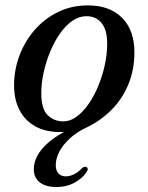

<svg xmlns="http://www.w3.org/2000/svg" viewBox="-20 -492 563 730"><path d="M314.5 -471.5Q397 -471.5 444 -424.5Q491 -377.5 491 -293Q491 -226.5 468.2 -171.5Q445.5 -116.5 404.8 -75.2Q364 -34 310.5 -8Q271.5 10 245 34.8Q218.5 59.5 205.2 85.5Q192 111.5 192 135Q192 157 202.5 167.8Q213 178.5 230 178.5Q245.5 178.5 261.2 170.8Q277 163 289 150Q294.5 145 298.8 143Q303 141 307 142.5Q311.5 143.5 313.2 148.5Q315 153.5 309 162Q296 184 265.2 201.5Q234.5 219 194.5 219Q153 219 130.8 201Q108.5 183 108.5 151.5Q108.5 126 122 100.2Q135.5 74.5 164.8 49.2Q194 24 240 1L241.5 8Q228.5 9.5 221 9.8Q213.5 10 207.5 10Q154 10 115 -11.2Q76 -32.5 54.8 -72.5Q33.5 -112.5 33.5 -167.5Q33.5 -226 53.8 -280.2Q74 -334.5 111.2 -377.5Q148.5 -420.5 200 -446Q251.5 -471.5 314.5 -471.5ZM221 -30.5Q246.5 -30.5 271 -48.2Q295.5 -66 316.5 -96.2Q337.5 -126.5 353.5 -165Q369.5 -203.5 378.5 -245Q387.5 -286.5 387.5 -326.5Q387.5 -364 377 -386.8Q366.5 -409.5 348.8 -420Q331 -430.5 309 -430.5Q281 -430.5 255.2 -412.8Q229.5 -395 208 -364.2Q186.5 -333.5 170.8 -295.5Q155 -257.5 146 -216.5Q137 -175.5 137 -137.5Q137 -78 161.2 -54.2Q185.5 -30.5 221 -30.5Z"/></svg>

Font: Fraunces
Style: Italic
Weight: 400
Italic angle: -16°
Version: Version 1.000;[b76b70a41]